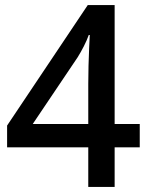

<svg xmlns="http://www.w3.org/2000/svg" viewBox="-20 -737 591 757"><path d="M328 -156H8V-242L326 -717H432V-248H531V-156H432V0H328ZM328 -248V-406Q328 -441 329 -478.5Q330 -516 331.5 -548.5Q333 -581 334 -599H330Q323 -579 310.5 -554.5Q298 -530 286 -511L109 -248Z"/></svg>

Font: Noto Sans Gurmukhi UI Medium
Style: Regular
Weight: 500
Designer: Jelle Bosma - Monotype Design Team
Foundry: Monotype Imaging Inc.
Version: Version 2.004; ttfautohint (v1.8.4.7-5d5b)